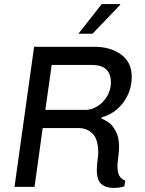

<svg xmlns="http://www.w3.org/2000/svg" viewBox="-20 -915 710 940"><path d="M625 -539Q625 -471 585.5 -415.5Q546 -360 477 -340V-335Q497 -326 514 -314Q531 -302 547 -272.5Q563 -243 563 -195Q563 -178 559 -144Q555 -114 555 -104Q555 -70 564.5 -54Q574 -38 593 -31L589 -3Q567 5 536 5Q498 5 476 -14Q454 -33 454 -85Q454 -100 458 -134Q461 -154 461 -166Q461 -234 433 -261Q405 -288 365 -288H189L149 0H51L147 -686H442Q521 -686 573 -648Q625 -610 625 -539ZM233 -597 202 -377H399Q429 -377 458 -395.5Q487 -414 505 -445Q523 -476 523 -512Q523 -553 500 -575Q477 -597 431 -597ZM568 -895 569 -892 433 -750H364L478 -895Z"/></svg>

Font: Chivo
Style: Italic
Weight: 400
Italic angle: -8.05°
Designer: Hector Gatti
Foundry: Omnibus-Type
Version: Version 1.007